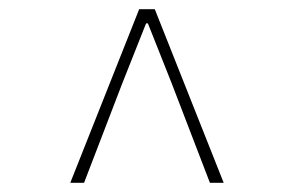

<svg xmlns="http://www.w3.org/2000/svg" viewBox="-20 -690 640 418"><path d="M133 -292 283 -670H317L467 -292H437L354 -508L302 -639H298L246 -508L163 -292Z"/></svg>

Font: Source Code Pro ExtraLight ExtraLight
Style: Italic
Weight: 250
Italic angle: -11°
Monospace: yes
Version: Version 1.016;hotconv 1.0.116;makeotfexe 2.5.65601